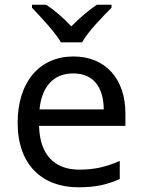

<svg xmlns="http://www.w3.org/2000/svg" viewBox="-20 -786 604 816"><path d="M239 -606H329C353 -651 416 -715 454 -753V-766H392C357 -743 319 -710 283 -674C250 -710 211 -743 176 -766H116V-753C152 -715 213 -651 239 -606ZM292 -546C150 -546 55 -440 55 -264C55 -85 160 10 313 10C386 10 434 -1 489 -25V-102C433 -78 385 -65 317 -65C210 -65 149 -130 146 -251H513V-304C513 -450 429 -546 292 -546ZM291 -474C380 -474 420 -412 421 -321H148C157 -417 207 -474 291 -474Z"/></svg>

Font: Noto Sans Runic
Style: Regular
Weight: 400
Designer: Monotype Design Team
Foundry: Monotype Imaging Inc.
Version: Version 2.002